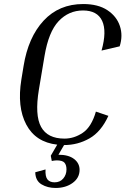

<svg xmlns="http://www.w3.org/2000/svg" viewBox="-20 -710 626 953"><path d="M375 133Q375 173 340.5 198Q306 223 256 223Q216 223 186 205Q156 187 155 145L206 131Q204 166 215.5 180.5Q227 195 251 195Q278 195 294 176Q310 157 310 131Q310 109 300 97.5Q290 86 261 86Q256 86 249 87Q242 88 237 89L232 63L264 8Q157 -4 110.5 -91.5Q64 -179 86 -315L97 -382Q120 -525 196.5 -607.5Q273 -690 393 -690Q467 -690 513 -659.5Q559 -629 575 -581Q591 -533 574 -480L484 -459Q511 -555 487 -606.5Q463 -658 392 -658Q321 -658 271 -605Q221 -552 201 -432L173 -265Q152 -138 184 -80Q216 -22 300 -22Q348 -22 391 -51Q434 -80 456 -156L518 -135Q482 -56 424 -23Q366 10 298 10L270 58Q320 58 347.5 79Q375 100 375 133Z"/></svg>

Font: Inria Serif
Style: Italic
Weight: 400
Italic angle: -10°
Designer: Black Foundry Team
Foundry: Black Foundry
Version: Version 1.000; ttfautohint (v1.8.3)